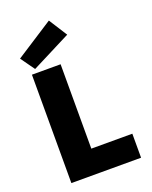

<svg xmlns="http://www.w3.org/2000/svg" viewBox="-164 -993 858 1082"><g transform="rotate(-20 265.0 -452.0)"><path d="M72 0H490V-144H244V-650H72ZM100 -674 336 -794 266 -904 40 -758Z"/></g></svg>

Font: Source Sans Pro Black
Style: Regular
Weight: 900
Designer: Paul D. Hunt
Foundry: Adobe Systems Incorporated
Version: Version 3.006;hotconv 1.0.111;makeotfexe 2.5.65597